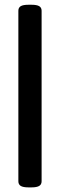

<svg xmlns="http://www.w3.org/2000/svg" viewBox="-20 -687 257 827"><path d="M59.1 93.8V-640.6Q59.1 -654.3 69.3 -660.4Q79.6 -666.5 102.5 -666.5H115.7Q138.7 -666.5 148.9 -660.4Q159.2 -654.3 159.2 -640.6V93.8Q159.2 107.4 148.9 113.8Q138.7 120.1 115.7 120.1H102.5Q79.6 120.1 69.3 113.8Q59.1 107.4 59.1 93.8Z"/></svg>

Font: Jaldi
Style: Bold
Weight: 400
Designer: Pablo Cosgaya and Nicolas Silva
Foundry: Omnibus-Type
Version: Version 1.007